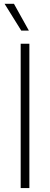

<svg xmlns="http://www.w3.org/2000/svg" viewBox="-20 -964 256 984"><path d="M86 0V-740H130.5V0ZM89 -807 3.5 -944.5H51.5L128 -807Z"/></svg>

Font: Encode Sans SmCnd XLt
Style: Regular
Weight: 200
Width: 4
Designer: Multiple Designers
Foundry: Impallari Type
Version: Version 3.002; ttfautohint (v1.8.3) -l 8 -r 50 -G 200 -x 14 